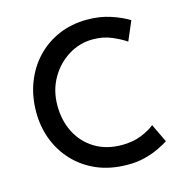

<svg xmlns="http://www.w3.org/2000/svg" viewBox="-109 -835 911 944"><g transform="rotate(-15 347.0 -362.5)"><path d="M637 -55Q620 -44 588.5 -28.5Q557 -13 514.5 -2Q472 9 422 8Q337 7 270 -22Q203 -51 155.5 -101.5Q108 -152 83 -217.5Q58 -283 58 -357Q58 -439 84.5 -507.5Q111 -576 159 -626.5Q207 -677 272.5 -705Q338 -733 416 -733Q482 -733 536 -715Q590 -697 627 -674L585 -576Q556 -596 513.5 -614Q471 -632 419 -632Q351 -632 293.5 -596Q236 -560 201.5 -499Q167 -438 167 -362Q167 -285 198.5 -224Q230 -163 288 -128Q346 -93 424 -93Q480 -93 522.5 -110Q565 -127 592 -149Z"/></g></svg>

Font: Reem Kufi
Style: Regular
Weight: 400
Designer: Khaled Hosny
Version: Version 1.6